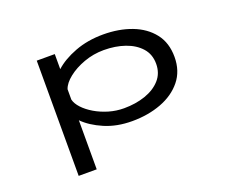

<svg xmlns="http://www.w3.org/2000/svg" viewBox="-114 -703 1328 1096"><g transform="rotate(-20 550.0 -155.5)"><path d="M192 200V-500H301.5V-408.5Q349 -452 426.5 -481.5Q504 -511 598.5 -511Q694 -511 771 -481.8Q848 -452.5 893.2 -395Q938.5 -337.5 938.5 -251.5Q938.5 -166 891 -107.5Q843.5 -49 763.8 -19Q684 11 587 11Q494 11 420.2 -20.8Q346.5 -52.5 301.5 -98V200ZM571.5 -426Q508 -426 450.5 -405Q393 -384 352.8 -352Q312.5 -320 301.5 -286.5V-223.5Q308 -197 332.5 -170.8Q357 -144.5 394.2 -122.5Q431.5 -100.5 476.2 -87.2Q521 -74 568 -74Q639 -74 697.8 -94.2Q756.5 -114.5 791.5 -153.8Q826.5 -193 826.5 -250.5Q826.5 -308 791.8 -347Q757 -386 699.2 -406Q641.5 -426 571.5 -426Z"/></g></svg>

Font: Trispace Expanded
Style: Regular
Weight: 400
Width: 7
Designer: Tyler Finck
Foundry: Etcetera Type Company
Version: Version 1.210; ttfautohint (v1.8.3)